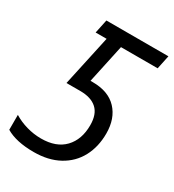

<svg xmlns="http://www.w3.org/2000/svg" viewBox="-186 -815 838 925"><g transform="rotate(30 233.5 -352.0)"><path d="M-10 -24V-107Q22 -87 62 -75.5Q102 -64 143 -64Q227 -64 272 -111Q317 -158 317 -238Q317 -299 285 -328Q253 -357 193 -357H116L177 -638H116L132 -714H477L461 -638H257L211 -424H223Q311 -424 357.5 -374.5Q404 -325 404 -242Q404 -168 373.5 -111Q343 -54 284.5 -22Q226 10 145 10Q47 10 -10 -24Z"/></g></svg>

Font: Noto Sans UI Narrow
Style: Italic
Weight: 400
Width: 4
Italic angle: -12°
Designer: Monotype Design Team
Foundry: Monotype Imaging Inc.
Version: Version 1.001